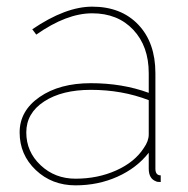

<svg xmlns="http://www.w3.org/2000/svg" viewBox="-20 -547 564 577"><path d="M207 10Q136 10 87.5 -36Q39 -82 39 -149Q39 -214 99 -255.5Q159 -297 253 -297Q348 -297 427 -268V-327Q427 -408 380.5 -457.5Q334 -507 257 -507Q180 -507 89 -443L77 -459Q177 -527 257 -527Q344 -527 395.5 -473Q447 -419 447 -327V-40Q447 -20 463 -20V0Q452 0 449 -2Q427 -10 427 -40V-88Q391 -42 333 -16Q275 10 207 10ZM207 -10Q274 -10 329.5 -35Q385 -60 412 -102Q427 -123 427 -143V-246Q347 -277 253 -277Q166 -277 112.5 -242Q59 -207 59 -149Q59 -91 102 -50.5Q145 -10 207 -10Z"/></svg>

Font: Raleway
Style: Thin
Weight: 100
Designer: Matt McInerney, Pablo Impallari, Rodrigo Fuenzalida
Foundry: Matt McInerney, Pablo Impallari, Rodrigo Fuenzalida
Version: Version 3.000